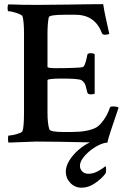

<svg xmlns="http://www.w3.org/2000/svg" viewBox="-20 -666 610 902"><path d="M363.3 215.8Q332 215.8 310.5 193.4Q289.1 170.9 289.1 140.6Q289.1 115.2 305.2 88.9Q321.3 62.5 347.2 39.6Q373 16.6 402.3 2.9Q319.3 1 256.3 0Q193.4 -1 150.4 -1L20.5 3.9Q17.6 1 17.6 -12.7Q17.6 -29.3 20.5 -29.3Q29.3 -29.3 43.5 -32.2Q57.6 -35.2 70.8 -40Q84 -44.9 85.9 -50.8Q92.8 -70.3 92.8 -139.6V-508.8Q92.8 -564.5 85.9 -588.9Q84 -594.7 70.8 -600.1Q57.6 -605.5 42.5 -609.4Q27.3 -613.3 19.5 -613.3Q15.6 -613.3 15.6 -627.9Q15.6 -641.6 19.5 -645.5Q91.8 -642.6 161.6 -643.1Q231.4 -643.6 301.8 -644.5Q356.4 -645.5 397 -646Q437.5 -646.5 464.8 -646.5Q466.8 -631.8 470.7 -611.3Q474.6 -590.8 480.5 -565.4L493.2 -507.8Q488.3 -502.9 472.7 -502.9Q461.9 -502.9 459 -509.8Q426.8 -596.7 334 -596.7H283.2Q210 -596.7 209 -584Q203.1 -556.6 203.1 -504.9V-351.6Q203.1 -345.7 246.1 -345.7Q289.1 -345.7 326.2 -347.2Q363.3 -348.6 368.2 -350.6Q375 -353.5 379.4 -365.7Q383.8 -377.9 386.7 -391.1Q389.6 -404.3 390.6 -409.2Q391.6 -416 406.2 -416Q419.9 -416 424.8 -411.1V-226.6Q420.9 -222.7 406.2 -222.7Q393.6 -222.7 390.6 -230.5Q386.7 -244.1 382.8 -261.2Q378.9 -278.3 363.3 -289.1Q349.6 -296.9 273.4 -296.9Q203.1 -296.9 203.1 -289.1V-137.7Q203.1 -84 211.9 -58.6Q215.8 -45.9 278.3 -45.9H314.5Q391.6 -45.9 430.7 -66.4Q446.3 -74.2 465.8 -100.6Q485.4 -127 496.1 -160.2Q498 -166 509.8 -166Q531.2 -166 537.1 -160.2Q489.3 -22.5 484.4 3.9Q465.8 4.9 443.4 16.1Q420.9 27.3 400.9 43.9Q380.9 60.5 368.2 78.6Q355.5 96.7 355.5 113.3Q355.5 127.9 366.2 139.2Q377 150.4 396.5 150.4Q419.9 150.4 443.8 136.2Q467.8 122.1 474.6 115.2Q478.5 115.2 478.5 130.9Q478.5 146.5 474.6 150.4Q457 173.8 426.3 194.8Q395.5 215.8 363.3 215.8Z"/></svg>

Font: Crimson Text SemiBold
Style: Regular
Weight: 600
Designer: Sebastian Kosch
Foundry: Sebastian Kosch
Version: Version 1.100; ttfautohint (v1.8.4)